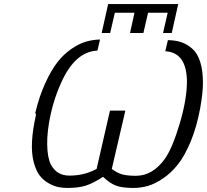

<svg xmlns="http://www.w3.org/2000/svg" viewBox="-20 -911 1022 948"><path d="M482 -748 514 -891H860L828 -748H785L808 -848H711L688 -748H622L644 -848H547L524 -748ZM158 -346 154 -353Q174 -436 203.5 -500.5Q233 -565 264 -604.5Q295 -644 332.5 -669.5Q370 -695 403.5 -705Q437 -715 474 -716L461 -661Q352 -657 283 -505Q248 -429 230 -346Q212 -263 213 -198Q214 -133 231 -99Q260 -44 322 -44Q356 -44 384 -50Q422 -58 457 -77L523 -365H599L532 -77Q560 -56 585 -49.5Q610 -43 651 -43Q734 -43 795 -128Q832 -182 867 -299.5Q902 -417 903 -505Q903 -652 796 -658L809 -713Q847 -712 875.5 -702.5Q904 -693 929.5 -670.5Q955 -648 968.5 -605.5Q982 -563 982 -502Q982 -453 969 -380Q952 -286 922 -213.5Q892 -141 858 -98.5Q824 -56 783.5 -29Q743 -2 708.5 7.5Q674 17 638 17Q585 17 554 6Q523 -5 489 -38Q440 -6 403.5 5.5Q367 17 314 17Q291 17 269.5 13Q248 9 221.5 -5.5Q195 -20 176.5 -43.5Q158 -67 146.5 -110.5Q135 -154 138 -212Q141 -270 158 -346Z"/></svg>

Font: Coval
Style: ExtraLight Italic
Weight: 200
Foundry: Context Ltd
Version: Version 001.000